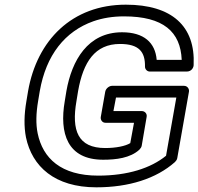

<svg xmlns="http://www.w3.org/2000/svg" viewBox="-20 -766 848 821"><path d="M421 -83C476 -83 537 -90 576 -126C581 -131 585 -137 586 -143L607 -266C610 -281 598 -291 587 -291H465L476 -349H734L690 -100C625 -47 526 -15 400 -15C241 -15 163 -89 141 -196C133 -235 134 -281 143 -334L150 -376C177 -531 258 -632 379 -675C419 -689 463 -696 510 -696C679 -696 752 -630 757 -510H650C644 -584 595 -628 502 -628C355 -628 287 -507 264 -377L257 -334C233 -196 268 -83 421 -83ZM100 -376 93 -334C83 -276 82 -225 91 -179C117 -54 214 35 392 35C531 35 648 -2 728 -73C732 -77 737 -83 738 -90L788 -374C790 -385 782 -399 767 -399H459C448 -399 433 -389 430 -374L411 -266C409 -255 416 -241 431 -241H553L537 -154C516 -141 475 -133 430 -133C313 -133 285 -208 307 -334L314 -377C336 -501 386 -578 493 -578C575 -578 601 -544 600 -481C600 -470 609 -460 621 -460H778C800 -460 808 -478 808 -488C816 -654 715 -746 518 -746C288 -746 138 -594 100 -376Z"/></svg>

Font: Asimov
Style: WidOuIt
Weight: 500
Designer: Google
Version: Version 2.000980; 2014